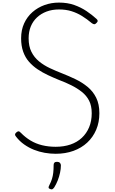

<svg xmlns="http://www.w3.org/2000/svg" viewBox="-20 -1168 884 1482"><path d="M410 19Q368 19 325 11.5Q282 4 242 -12Q202 -28 166.5 -53Q131 -78 104 -113Q96 -122 96 -129.5Q96 -137 105 -145Q115 -154 122.5 -154.5Q130 -155 142 -142Q175 -108 215.5 -83.5Q256 -59 305 -47Q354 -35 410 -35Q473 -35 524 -52.5Q575 -70 611.5 -104Q648 -138 668 -186Q688 -234 688 -294Q688 -351 668 -390.5Q648 -430 612 -458.5Q576 -487 531 -509.5Q486 -532 435 -551Q391 -569 349.5 -588.5Q308 -608 270.5 -633Q233 -658 204 -691Q175 -724 159 -769Q143 -814 143 -872Q143 -937 166.5 -988Q190 -1039 230.5 -1074.5Q271 -1110 323.5 -1129Q376 -1148 435 -1148Q501 -1148 553 -1129.5Q605 -1111 647.5 -1082.5Q690 -1054 725 -1022Q734 -1014 734 -1006.5Q734 -999 725 -991Q716 -981 708 -981Q700 -981 689 -989Q651 -1021 613 -1044.5Q575 -1068 532 -1081.5Q489 -1095 435 -1095Q383 -1095 340 -1079Q297 -1063 265.5 -1033.5Q234 -1004 217.5 -963.5Q201 -923 201 -872Q201 -811 222.5 -768Q244 -725 281 -694.5Q318 -664 365 -642Q412 -620 461 -601Q512 -581 563 -556.5Q614 -532 656 -497.5Q698 -463 722.5 -413.5Q747 -364 747 -294Q747 -224 722.5 -166.5Q698 -109 653.5 -67.5Q609 -26 547 -3.5Q485 19 410 19ZM367 291Q356 287 355 280.5Q354 274 361 261Q374 236 381 213.5Q388 191 391 165.5Q394 140 394 105Q394 94 400 87.5Q406 81 420 81Q435 81 442.5 89Q450 97 450 108Q450 135 443.5 165.5Q437 196 425.5 225Q414 254 399 278Q392 288 385 292Q378 296 367 291Z"/></svg>

Font: Playwrite CL ExtraLight
Style: Regular
Weight: 200
Designer: Veronika Burian, José Scaglione
Foundry: TypeTogether
Version: Version 1.002